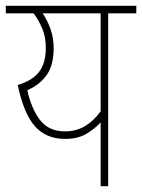

<svg xmlns="http://www.w3.org/2000/svg" viewBox="-20 -642 490 662"><path d="M450 -622V-596H353V0H327V-220Q307 -198 277.5 -180.5Q248 -163 205 -163Q139 -163 100.5 -206.5Q62 -250 41 -349Q92 -364 115 -394.5Q138 -425 138 -477Q138 -513 126.5 -541.5Q115 -570 96 -596H0V-622ZM74 -331Q89 -265 119 -227Q149 -189 204 -189Q242 -189 272 -206.5Q302 -224 327 -258V-596H127Q143 -573 154 -542.5Q165 -512 165 -476Q165 -416 140 -382Q115 -348 74 -331Z"/></svg>

Font: Noto Sans Devanagari UI Condensed Thin
Style: Regular
Weight: 100
Width: 3
Designer: Jelle Bosma - Monotype Design Team
Foundry: Monotype Imaging Inc.
Version: Version 2.004; ttfautohint (v1.8.4.7-5d5b)